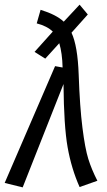

<svg xmlns="http://www.w3.org/2000/svg" viewBox="-39 -791 457 822"><path d="M297.9 -471.2Q302.7 -333 314 -243.9Q325.2 -154.8 339.1 -110.4Q353 -65.9 377.9 -17.1L301.8 9.8Q266.6 -69.3 250.5 -160.4Q234.4 -251.5 232.9 -431.2L58.1 11.2L-19 -7.8L196.8 -507.8L229 -502Q227.5 -563.5 214.8 -606L154.8 -540L108.9 -568.8L187 -655.8Q162.1 -679.7 118.2 -690.9L134.8 -749Q202.6 -728 233.9 -698.2L301.8 -771L336.9 -729L267.1 -650.9Q293.5 -595.2 297.9 -471.2Z"/></svg>

Font: Fira Sans Compressed Book
Style: Italic
Weight: 350
Width: 3
Italic angle: -8°
Designer: Carrois Corporate & Edenspiekermann AG
Foundry: Carrois Corporate GbR & Edenspiekermann AG
Version: Version 4.203;PS 004.203;hotconv 1.0.88;makeotf.lib2.5.64775